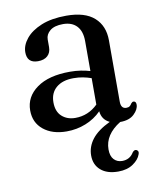

<svg xmlns="http://www.w3.org/2000/svg" viewBox="-78 -525 652 798"><g transform="rotate(-10 248.0 -126.0)"><path d="M40 -101.5Q40 -159 90.2 -195.2Q140.5 -231.5 230.5 -231.5Q254.5 -231.5 275.8 -228.2Q297 -225 315 -219.5V-346Q315 -387.5 294.5 -409.5Q274 -431.5 236.5 -431.5Q200 -431.5 181.5 -416.2Q163 -401 163 -379.5V-347.5Q163 -324 148.5 -310.8Q134 -297.5 108 -297.5Q62 -297.5 62 -343Q62 -372.5 84.5 -400.2Q107 -428 150.2 -445.8Q193.5 -463.5 256 -463.5Q334.5 -463.5 373.8 -428.2Q413 -393 413 -332V-73Q413 -43 436 -43Q445 -43 450.2 -47Q455.5 -51 458.5 -57Q464 -63.5 468.5 -63.5Q480 -63.5 480 -49Q480 -29 459.5 -9.2Q439 10.5 400.5 10.5Q400 10.5 400 10.5Q332.5 52.5 332.5 114.5Q332.5 143 346 157.2Q359.5 171.5 380.5 171.5Q413 171.5 429.5 144Q437 134.5 445 136.5Q449.5 137.5 452.5 142.5Q455.5 147.5 452 156.5Q445 177.5 420 194.8Q395 212 357 212Q310 212 283.5 189Q257 166 257 127Q257 90 281 58.8Q305 27.5 357.5 2.5Q325.5 -12.5 322 -48.5Q294 -20 255.8 -4.8Q217.5 10.5 175 10.5Q114.5 10.5 77.2 -19.8Q40 -50 40 -101.5ZM141 -118Q141 -79 163.2 -58.8Q185.5 -38.5 220 -38.5Q274.5 -38.5 315 -78V-189.5Q298 -195.5 279.8 -199Q261.5 -202.5 240.5 -202.5Q194 -202.5 167.5 -180Q141 -157.5 141 -118Z"/></g></svg>

Font: Fraunces 72pt Soft
Style: Regular
Weight: 400
Version: Version 1.000;[b76b70a41]